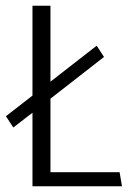

<svg xmlns="http://www.w3.org/2000/svg" viewBox="-40 -647 462 667"><path d="M295.9 -488.3 321.3 -449.2 135.3 -304.2V-48.8H375.5L383.8 0H72.8V-255.4L6.3 -204.1L-19.5 -243.2L72.8 -314.9V-627H135.3V-363.3Z"/></svg>

Font: Anaheim
Style: Regular
Weight: 400
Designer: vernon adams
Foundry: vernon adams
Version: Version 1.002; ttfautohint (v0.93.5-3d13) -l 8 -r 50 -G 200 